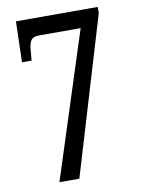

<svg xmlns="http://www.w3.org/2000/svg" viewBox="-82 -770 606 826"><g transform="rotate(-10 221.0 -357.0)"><path d="M110 0 315 -637H131Q109 -637 99 -624.5Q89 -612 87 -583L83 -536H41L46 -714H403V-687L197 0Z"/></g></svg>

Font: Noto Serif Khmer ExtraCondensed
Style: Regular
Weight: 400
Width: 2
Designer: Danh Hong and the Monotype Design Team
Foundry: Monotype Imaging Inc.
Version: Version 2.004